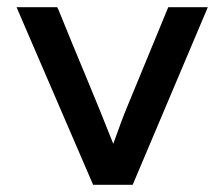

<svg xmlns="http://www.w3.org/2000/svg" viewBox="-20 -514 624 534"><path d="M295 -114Q305 -141 314.5 -167.5Q324 -194 335 -220L448 -494H558L349 0H239L26 -494H139L143 -486Q181 -392 219.5 -300Q258 -208 295 -114Z"/></svg>

Font: Codetta
Style: Bold
Weight: 700
Designer: Ulrich Proeller
Foundry: PROSA GmbH
Version: Version 2.00;September 29, 2018;FontCreator 11.5.0.2427 64-b